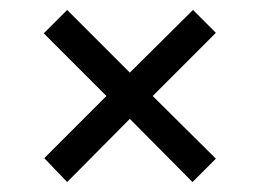

<svg xmlns="http://www.w3.org/2000/svg" viewBox="-20 -445 522 386"><path d="M69 -127 115 -79 241 -206 367 -79 414 -126 287 -252 414 -379 368 -425 241 -299 115 -425 68 -378 194 -252Z"/></svg>

Font: Saira UNSAM
Style: Regular
Weight: 400
Designer: Hector Gatti with collaboration of the Omnibus-Type team
Foundry: Omnibus-Type
Version: Version 0.072;PS 000.072;hotconv 1.0.88;makeotf.lib2.5.64775